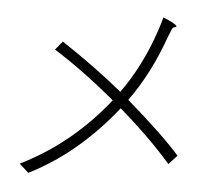

<svg xmlns="http://www.w3.org/2000/svg" viewBox="-52 -784 926 844"><g transform="rotate(5 411.0 -362.0)"><path d="M103 4 62 -33Q285 -143 445 -346Q301 -466 173 -546L204 -584Q348 -490 475 -386Q565 -512 617 -668Q631 -710 635 -728Q657 -720 676 -710Q697 -698 696 -694Q695 -691 689 -690Q681 -689 677 -681Q674 -675 670 -663Q666 -653 664 -649Q603 -477 513 -354Q679 -210 750 -128L713 -88Q622 -194 483 -314Q408 -219 322 -144Q219 -54 103 4Z"/></g></svg>

Font: GenSekiGothic TW L
Style: Regular
Weight: 300
Version: Version 1.501;PS 1;hotconv 16.6.51;makeotf.lib2.5.65220